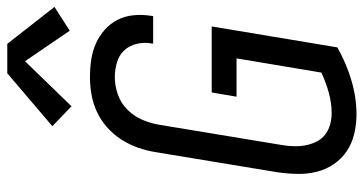

<svg xmlns="http://www.w3.org/2000/svg" viewBox="-262 -754 1024 541"><g transform="rotate(-90 250.5 -484.0)"><path d="M198 8Q170 8 143 1.5Q116 -5 94.5 -19.5Q73 -34 58 -56Q43 -78 36.5 -104Q30 -130 30.5 -158Q31 -186 35 -214L92 -559Q96 -584 104.5 -608Q113 -632 127 -654Q141 -676 161 -694Q181 -712 204.5 -723Q228 -734 253 -738.5Q278 -743 303 -743Q328 -743 352 -739.5Q376 -736 397.5 -726.5Q419 -717 436.5 -701.5Q454 -686 464.5 -665.5Q475 -645 477.5 -620.5Q480 -596 476 -571Q476 -569 475.5 -567.5Q475 -566 475 -565H397Q398 -566 398 -567Q398 -568 398 -569Q402 -590 397 -611Q392 -632 378.5 -646.5Q365 -661 344.5 -667Q324 -673 303 -673Q279 -673 254.5 -664.5Q230 -656 211.5 -637.5Q193 -619 183 -595.5Q173 -572 169 -548L112 -203Q109 -186 108.5 -169Q108 -152 111 -136Q114 -120 121 -105.5Q128 -91 140.5 -81Q153 -71 169 -66.5Q185 -62 202 -62Q230 -62 259 -70Q288 -78 316 -91L356 -330H248L260 -400H446L387 -46Q343 -21 294.5 -6.5Q246 8 198 8ZM221 -795 165 -849 314 -976H397L501 -843L434 -800L348 -926Z"/></g></svg>

Font: Iosevka SS04 Oblique
Style: Regular
Weight: 400
Italic angle: -9°
Monospace: yes
Designer: Belleve Invis
Foundry: Belleve Invis
Version: Version 19.0.0; ttfautohint (v1.8.4)